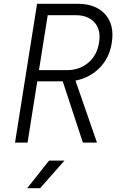

<svg xmlns="http://www.w3.org/2000/svg" viewBox="-20 -750 640 1010"><path d="M59 0 175 -730H388Q485 -730 534 -674Q583 -618 568 -525Q556 -446 504.5 -393.5Q453 -341 377 -326L490 0H416L310 -322H176L125 0ZM185 -381H332Q399 -381 445 -420.5Q491 -460 501 -526Q512 -592 478 -631Q444 -670 378 -670H231ZM123 240 238 95H319L191 240Z"/></svg>

Font: NKDuy Mono ExtraLight
Style: Italic
Weight: 200
Italic angle: -9°
Monospace: yes
Designer: NKDuy
Foundry: NKDuy
Version: Version 2.251; ttfautohint (v1.8.4.7-5d5b)